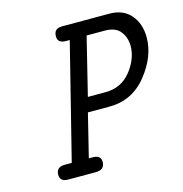

<svg xmlns="http://www.w3.org/2000/svg" viewBox="-94 -697 747 784"><g transform="rotate(-15 279.5 -305.5)"><path d="M64.9 -28.8Q64.9 -62 101.1 -62Q101.1 -62 130.9 -62L252.9 -548.8H236.8Q201.7 -548.8 202.1 -578.1Q202.1 -610.8 236.8 -610.8Q237.3 -610.8 237.8 -610.8H437Q495.1 -610.8 527.1 -573.5Q559.1 -536.1 559.1 -478Q559.1 -397.9 497.6 -321Q436 -244.1 338.9 -244.1H248L203.1 -62H219.2Q254.4 -62 253.9 -33.2Q253.9 0 215.8 0H100.1Q64.9 0 64.9 -28.8ZM264.2 -305.2H338.9Q405.8 -305.2 446.3 -356.2Q486.8 -407.2 486.8 -461.9Q486.8 -496.1 466.8 -522.5Q446.8 -548.8 400.9 -548.8H324.2Z"/></g></svg>

Font: CMU Typewriter Text
Style: Italic
Weight: 500
Italic angle: -14.04°
Version: Version 0.7.0